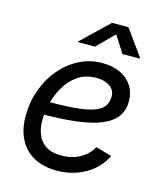

<svg xmlns="http://www.w3.org/2000/svg" viewBox="-115 -847 805 944"><g transform="rotate(15 288.0 -375.0)"><path d="M261.2 11.7Q193.8 11.7 145.8 -14.6Q97.7 -41 71.8 -90.3Q45.9 -139.6 45.9 -208.5Q45.9 -280.3 68.8 -343.5Q91.8 -406.7 132.8 -454.8Q173.8 -502.9 227.8 -530.3Q281.7 -557.6 343.8 -557.6Q396.5 -557.6 435.5 -539.3Q474.6 -521 496.1 -487.5Q517.6 -454.1 517.6 -408.7Q517.6 -362.8 493.9 -330.3Q470.2 -297.9 420.4 -277.3Q370.6 -256.8 292.7 -247.3Q214.8 -237.8 106.9 -237.8L118.7 -304.2Q208 -304.2 268.1 -309.3Q328.1 -314.5 363.5 -326.7Q398.9 -338.9 414.3 -359.4Q429.7 -379.9 429.7 -410.6Q429.7 -441.9 403.6 -460.7Q377.4 -479.5 335 -479.5Q279.8 -479.5 241 -452.9Q202.1 -426.3 177.7 -384.5Q153.3 -342.8 141.8 -296.1Q130.4 -249.5 130.4 -209Q130.4 -168.9 143.6 -136.5Q156.7 -104 186.8 -85Q216.8 -65.9 266.6 -65.9Q318.8 -65.9 359.6 -88.6Q400.4 -111.3 421.4 -150.4L502.9 -127.4Q472.7 -63 407.5 -25.6Q342.3 11.7 261.2 11.7ZM287.1 -626H200.7L201.7 -630.4L337.9 -760.7H421.4L515.1 -630.4L514.2 -626H426.8L372.1 -711.4Z"/></g></svg>

Font: Inter
Style: Italic
Weight: 400
Italic angle: -9.3988°
Designer: Rasmus Andersson
Foundry: rsms
Version: Version 4.001;git-66647c0bb